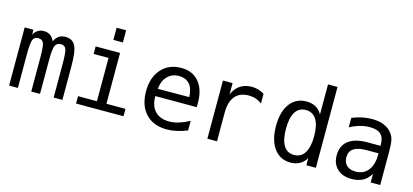

<svg xmlns="http://www.w3.org/2000/svg" viewBox="-57 -1033 3113 1447"><g transform="rotate(15 1500.0 -309.5)"><path d="M272.5 -407.2Q286.1 -436.5 307.1 -450.7Q328.1 -464.8 358.4 -464.8Q413.1 -464.8 435.5 -422.4Q458 -379.9 458 -262.7V0H389.6V-259.8Q389.6 -355.5 378.9 -378.9Q368.2 -402.3 339.8 -402.3Q307.6 -402.3 295.4 -377.4Q283.2 -352.5 283.2 -259.8V0H214.8V-259.8Q214.8 -356.4 203.6 -379.4Q192.4 -402.3 162.1 -402.3Q132.8 -402.3 121.6 -377.4Q110.4 -352.5 110.4 -259.8V0H42V-454.1H110.4V-415Q123 -439.5 143.1 -452.1Q163.1 -464.8 188.5 -464.8Q219.7 -464.8 240.2 -450.7Q260.7 -436.5 272.5 -407.2Z M595.7 -454.1H786.1V-57.6H934.6V0H564.5V-57.6H711.9V-395.5H595.7ZM711.9 -630.9H786.1V-536.1H711.9Z M1450.2 -245.1V-209H1127V-207Q1127 -131.8 1166 -91.3Q1205.1 -50.8 1275.4 -50.8Q1311.5 -50.8 1350.1 -62.5Q1388.7 -74.2 1432.6 -97.7V-22.5Q1390.6 -5.9 1351.1 2.9Q1311.5 11.7 1274.4 11.7Q1168.9 11.7 1109.4 -51.8Q1049.8 -115.2 1049.8 -226.6Q1049.8 -335 1107.9 -399.9Q1166 -464.8 1263.7 -464.8Q1350.6 -464.8 1400.4 -405.8Q1450.2 -346.7 1450.2 -245.1ZM1376 -267.6Q1374 -333 1344.7 -367.2Q1315.4 -401.4 1259.8 -401.4Q1207 -401.4 1171.9 -365.7Q1136.7 -330.1 1130.9 -266.6Z M1910.2 -360.4Q1886.7 -378.9 1861.8 -387.2Q1836.9 -395.5 1806.6 -395.5Q1737.3 -395.5 1700.7 -351.6Q1664.1 -307.6 1664.1 -225.6V0H1588.9V-454.1H1664.1V-364.3Q1682.6 -413.1 1721.2 -439Q1759.8 -464.8 1812.5 -464.8Q1840.8 -464.8 1864.3 -457.5Q1887.7 -450.2 1910.2 -436.5Z M2361.3 -395.5V-630.9H2435.5V0H2361.3V-56.6Q2342.8 -23.4 2311.5 -5.9Q2280.3 11.7 2240.2 11.7Q2158.2 11.7 2110.8 -52.2Q2063.5 -116.2 2063.5 -227.5Q2063.5 -338.9 2110.8 -401.9Q2158.2 -464.8 2240.2 -464.8Q2281.2 -464.8 2312.5 -447.3Q2343.8 -429.7 2361.3 -395.5ZM2141.6 -226.6Q2141.6 -139.6 2169.4 -95.2Q2197.3 -50.8 2251 -50.8Q2304.7 -50.8 2333 -95.7Q2361.3 -140.6 2361.3 -226.6Q2361.3 -312.5 2333 -356.9Q2304.7 -401.4 2251 -401.4Q2197.3 -401.4 2169.4 -356.9Q2141.6 -312.5 2141.6 -226.6Z M2793 -227.5H2768.6Q2703.1 -227.5 2669.9 -205.1Q2636.7 -182.6 2636.7 -136.7Q2636.7 -95.7 2661.6 -72.8Q2686.5 -49.8 2730.5 -49.8Q2792 -49.8 2827.1 -92.8Q2862.3 -135.7 2863.3 -211.9V-227.5ZM2937.5 -258.8V0H2863.3V-67.4Q2838.9 -26.4 2802.7 -7.3Q2766.6 11.7 2714.8 11.7Q2644.5 11.7 2603.5 -27.3Q2562.5 -66.4 2562.5 -131.8Q2562.5 -207 2613.3 -246.6Q2664.1 -286.1 2762.7 -286.1H2863.3V-297.9Q2862.3 -352.5 2835 -377Q2807.6 -401.4 2749 -401.4Q2710.9 -401.4 2671.9 -390.1Q2632.8 -378.9 2595.7 -358.4V-432.6Q2636.7 -449.2 2674.8 -457Q2712.9 -464.8 2749 -464.8Q2804.7 -464.8 2844.7 -448.2Q2884.8 -431.6 2909.2 -398.4Q2924.8 -377.9 2931.2 -348.1Q2937.5 -318.4 2937.5 -258.8Z"/></g></svg>

Font: BabelStone Xiangqi Colour
Style: Regular
Weight: 400
Designer: Andrew West
Foundry: BabelStone
Version: Version 11.001 November 01, 2021